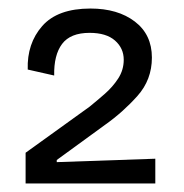

<svg xmlns="http://www.w3.org/2000/svg" viewBox="-20 -700 431 450"><path d="M40 -270V-342L190 -450Q206 -463 225 -479.5Q244 -496 257 -516Q270 -536 270 -560Q270 -587 249.5 -605Q229 -623 190 -623Q145 -623 125.5 -597Q106 -571 107 -523L45 -537Q43 -598 79 -639Q115 -680 192 -680Q256 -680 296 -649.5Q336 -619 336 -565Q336 -513 302 -475Q268 -437 227 -408L113 -325V-320L344 -328V-270Z"/></svg>

Font: Bricolage Grotesque 12pt Light
Style: Regular
Weight: 300
Designer: Mathieu Triay
Foundry: Atelier Triay
Version: Version 1.001; ttfautohint (v1.8.4.7-5d5b);gftools[0.9.33.de